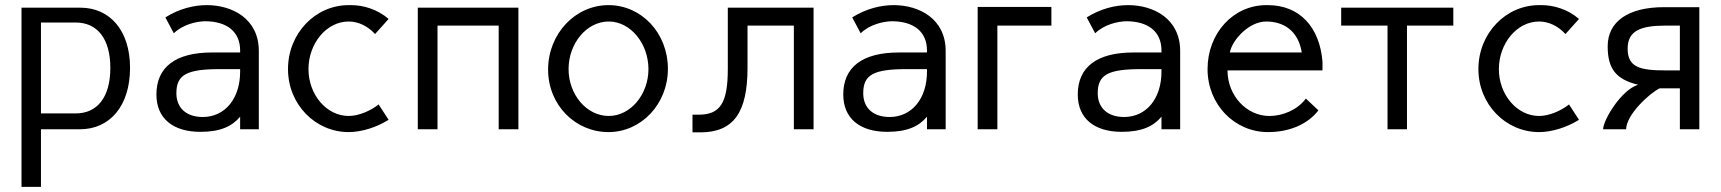

<svg xmlns="http://www.w3.org/2000/svg" viewBox="-20 -505 6721 750"><path d="M276 -62H140V-417H276C359 -417 411 -355 411 -240C411 -124 359 -62 276 -62ZM294 -475H64V225H140V0H292C409 0 488 -91 488 -240C488 -385 410 -475 294 -475Z M991 -306C991 -432 887 -485 788 -485C737 -485 680 -471 626 -437L659 -375C695 -410 747 -421 780 -422C868 -422 918 -380 918 -308V-300H808C666 -300 591 -243 591 -136C591 -42 656 10 763 10C840 10 886 -11 918 -49V0H991ZM918 -235V-225C918 -120 859 -48 772 -48C707 -48 669 -84 669 -141C669 -213 709 -235 839 -235Z M1342 -485C1212 -485 1105 -375 1105 -235C1105 -97 1212 11 1342 11C1391 11 1450 -7 1498 -37L1459 -97C1429 -73 1382 -52 1342 -52C1255 -52 1185 -136 1185 -235C1185 -335 1255 -421 1342 -421C1381 -421 1418 -402 1445 -372L1498 -431C1454 -469 1399 -485 1351 -485Z M1928 -405V0H2005V-475H1612V0H1689V-405Z M2358 -421C2443 -421 2513 -335 2513 -235C2513 -136 2443 -52 2358 -52C2271 -52 2201 -136 2201 -235C2201 -335 2271 -421 2358 -421ZM2357 -485C2227 -485 2121 -373 2121 -233C2121 -95 2227 11 2357 11C2485 11 2589 -99 2589 -236C2589 -377 2485 -485 2357 -485Z M2900 -240V-405H3081V0H3158V-475H2823V-236C2823 -102 2793 -57 2709 -57H2685V12H2716C2847 12 2900 -68 2900 -240Z M3674 -306C3674 -432 3570 -485 3471 -485C3420 -485 3363 -471 3309 -437L3342 -375C3378 -410 3430 -421 3463 -422C3551 -422 3601 -380 3601 -308V-300H3491C3349 -300 3274 -243 3274 -136C3274 -42 3339 10 3446 10C3523 10 3569 -11 3601 -49V0H3674ZM3601 -235V-225C3601 -120 3542 -48 3455 -48C3390 -48 3352 -84 3352 -141C3352 -213 3392 -235 3522 -235Z M3876 -405H4087V-478H3799V0H3876Z M4590 -306C4590 -432 4486 -485 4387 -485C4336 -485 4279 -471 4225 -437L4258 -375C4294 -410 4346 -421 4379 -422C4467 -422 4517 -380 4517 -308V-300H4407C4265 -300 4190 -243 4190 -136C4190 -42 4255 10 4362 10C4439 10 4485 -11 4517 -49V0H4590ZM4517 -235V-225C4517 -120 4458 -48 4371 -48C4306 -48 4268 -84 4268 -141C4268 -213 4308 -235 4438 -235Z M5081 -120C5048 -75 4989 -52 4940 -52H4938C4851 -52 4775 -130 4775 -230H5146V-264C5135 -399 5057 -485 4932 -485H4927C4797 -485 4697 -375 4697 -235C4697 -97 4802 11 4933 11C5016 11 5088 -19 5130 -74ZM4784 -300C4794 -351 4860 -421 4926 -421C4992 -421 5051 -387 5065 -300Z M5219 -475V-405H5400V0H5476V-405H5657V-475Z M5992 -485C5862 -485 5755 -375 5755 -235C5755 -97 5862 11 5992 11C6041 11 6100 -7 6148 -37L6109 -97C6079 -73 6032 -52 5992 -52C5905 -52 5835 -136 5835 -235C5835 -335 5905 -421 5992 -421C6031 -421 6068 -402 6095 -372L6148 -431C6104 -469 6049 -485 6001 -485Z M6618 0V-477H6480C6339 -477 6260 -420 6260 -324C6260 -238 6291 -195 6379 -174C6313 -154 6243 -37 6242 0H6332C6333 -58 6424 -141 6463 -160H6542V0ZM6542 -230H6486C6386 -230 6338 -242 6338 -315C6338 -384 6387 -405 6486 -405H6542Z"/></svg>

Font: Mint Spirit
Style: Regular
Weight: 400
Designer: HARENDAL Hirwen
Foundry: Arkandis Digital Foundry.
Version: Version 1.004;FFEdit